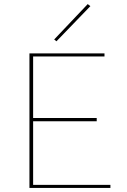

<svg xmlns="http://www.w3.org/2000/svg" viewBox="-20 -919 619 939"><path d="M256 -717 245 -726 409 -899 422 -889ZM520 -15V0H124V-658H491V-643H142V-342H453V-326H142V-15Z"/></svg>

Font: Ysabeau SC Thin
Style: Regular
Weight: 200
Designer: Christian Thalmann (Catharsis Fonts)
Version: Version 0.003